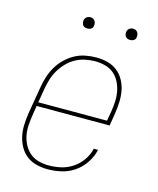

<svg xmlns="http://www.w3.org/2000/svg" viewBox="-109 -784 717 869"><g transform="rotate(15 250.0 -349.5)"><path d="M197 8Q170 8 144 1.5Q118 -5 98 -20.5Q78 -36 65.5 -58.5Q53 -81 47.5 -106Q42 -131 43 -158.5Q44 -186 48 -213L70 -343Q74 -368 82 -393Q90 -418 103.5 -441Q117 -464 136.5 -483Q156 -502 179.5 -515Q203 -528 229 -533Q255 -538 280 -538Q307 -538 332.5 -531.5Q358 -525 378 -509.5Q398 -494 410.5 -471.5Q423 -449 428 -423.5Q433 -398 432 -371Q431 -344 427 -317L417 -256H75L68 -210Q64 -186 62.5 -161.5Q61 -137 65.5 -114.5Q70 -92 81 -71.5Q92 -51 109.5 -36.5Q127 -22 150 -16Q173 -10 197 -10Q226 -10 254.5 -16.5Q283 -23 308.5 -40Q334 -57 351.5 -82.5Q369 -108 375 -136H395Q388 -104 369 -75Q350 -46 322 -26.5Q294 -7 261.5 0.5Q229 8 197 8ZM400 -274 408 -320Q412 -344 413 -368.5Q414 -393 409.5 -415.5Q405 -438 394.5 -458.5Q384 -479 366.5 -493.5Q349 -508 326 -514Q303 -520 279 -520Q256 -520 232.5 -515Q209 -510 188 -498.5Q167 -487 149.5 -469Q132 -451 119.5 -430Q107 -409 100 -386Q93 -363 89 -340L78 -274ZM406 -654Q400 -654 394 -656Q388 -658 384.5 -663Q381 -668 380 -674Q379 -680 380 -686Q381 -691 383.5 -695Q386 -699 389.5 -701.5Q393 -704 397.5 -705.5Q402 -707 406 -707Q413 -707 418.5 -704.5Q424 -702 427.5 -697Q431 -692 432 -686Q433 -680 432 -674Q432 -669 429.5 -665Q427 -661 423 -658.5Q419 -656 415 -655Q411 -654 406 -654ZM206 -654Q200 -654 194 -656Q188 -658 184.5 -663Q181 -668 180 -674Q179 -680 180 -686Q181 -691 183.5 -695Q186 -699 189.5 -701.5Q193 -704 197.5 -705.5Q202 -707 206 -707Q213 -707 218.5 -704.5Q224 -702 227.5 -697Q231 -692 232 -686Q233 -680 232 -674Q232 -669 229.5 -665Q227 -661 223 -658.5Q219 -656 215 -655Q211 -654 206 -654Z"/></g></svg>

Font: Iosevka Slab Thin Oblique
Style: Regular
Weight: 100
Italic angle: -9°
Monospace: yes
Designer: Belleve Invis
Foundry: Belleve Invis
Version: Version 11.1.0; ttfautohint (v1.8.3)